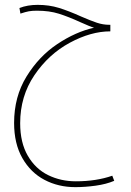

<svg xmlns="http://www.w3.org/2000/svg" viewBox="-20 -376 540 790"><path d="M450 368Q417 382 373.5 388Q330 394 290 394Q220 394 163 364Q106 334 72 274.5Q38 215 38 130Q38 22 89 -61Q140 -144 215.5 -194.5Q291 -245 367 -262Q352 -266 310 -285Q262 -307 222.5 -319.5Q183 -332 132 -332Q112 -332 98.5 -329.5Q85 -327 64 -320L60 -343Q93 -356 135 -356Q182 -356 222.5 -343.5Q263 -331 314 -308Q353 -291 378.5 -282.5Q404 -274 429 -274H434V-247Q354 -247 267 -200Q180 -153 121.5 -66.5Q63 20 63 131Q63 211 94.5 265Q126 319 178 344.5Q230 370 292 370Q376 370 442 347Z"/></svg>

Font: Noto Sans Arabic CondThin
Style: Regular
Weight: 250
Width: 3
Designer: Nadine Chahine
Foundry: Monotype Imaging Inc.
Version: Version 1.001